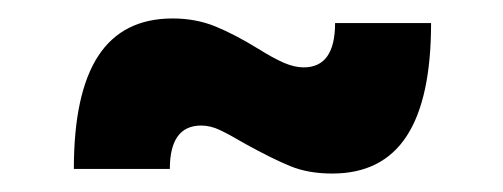

<svg xmlns="http://www.w3.org/2000/svg" viewBox="-20 -428 545 208"><path d="M340 -240Q314 -240 294.5 -248Q275 -256 246 -272Q229 -282 218.5 -287Q208 -292 198 -292Q164 -292 164 -245H60Q60 -327 86.5 -367.5Q113 -408 167 -408Q192 -408 213 -399.5Q234 -391 260 -375Q276 -365 287.5 -360Q299 -355 309 -355Q343 -355 343 -403H447Q447 -321 420.5 -280.5Q394 -240 340 -240Z"/></svg>

Font: Argentum Sans SemiBold
Style: Regular
Weight: 600
Designer: Julieta Ulanovsky (Modified by Cristiano Sobral)
Foundry: Julieta Ulanovsky
Version: Version 5.001;November 22, 2018;FontCreator 11.5.0.2425 64-b